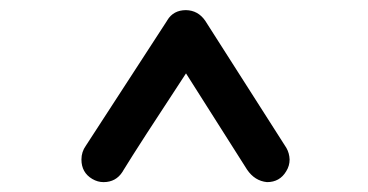

<svg xmlns="http://www.w3.org/2000/svg" viewBox="-20 -774 731 381"><path d="M349.1 -753.9Q373 -753.4 387.2 -732.9L548.3 -480.5Q554.2 -470.2 554.7 -457.5Q554.7 -444.8 547.9 -434.1Q535.2 -412.6 509.8 -412.6Q485.4 -415 470.2 -437.5L349.1 -628.4Q254.4 -484.4 225.1 -436.5Q224.1 -435.1 223.1 -433.1Q210 -412.6 185.5 -412.6Q173.8 -412.6 163.1 -418.9Q141.6 -431.6 141.6 -457.5Q141.6 -472.7 150.4 -484.9L311.5 -732.9Q311.5 -733.4 312 -733.9Q324.2 -753.9 349.1 -753.9Z"/></svg>

Font: Vibur
Style: Medium
Weight: 400
Version: Version 1.004